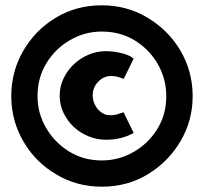

<svg xmlns="http://www.w3.org/2000/svg" viewBox="-20 -692 781 724"><path d="M364 12Q270.5 12 193.2 -33.5Q116 -79 71 -154Q22.5 -234 22.5 -329.5Q22.5 -422.5 67.8 -500.5Q113 -578.5 190.2 -625.2Q267.5 -672 364 -672Q458 -672 535.5 -625.8Q613 -579.5 658.5 -504.5Q706.5 -424 706.5 -329.5Q706.5 -238 661 -160.2Q615.5 -82.5 538 -35.2Q460.5 12 364 12ZM364 -87Q428 -87 483.5 -118.8Q539 -150.5 573 -205.2Q607 -260 607 -329.5Q607 -394 575.5 -449.5Q544 -505 489 -539Q434 -573 364 -573Q300 -573 244.8 -541.2Q189.5 -509.5 155.5 -454.5Q121.5 -399.5 121.5 -329.5Q121.5 -266 153.2 -210.8Q185 -155.5 239.8 -121.2Q294.5 -87 364 -87ZM379 -165Q345.5 -165 313.8 -178Q282 -191 258 -213.5Q234 -236 219.5 -266.5Q205 -297 205 -330.5Q205 -366 219.5 -396.2Q234 -426.5 258.2 -449.5Q282.5 -472.5 314 -485.8Q345.5 -499 379 -499Q413.5 -499 448.5 -489Q474 -480.5 484 -471L446.5 -394.5Q435.5 -399 423.8 -402.2Q412 -405.5 399 -405.5Q371.5 -405.5 350.5 -384Q329.5 -362.5 329.5 -332Q329.5 -310.5 341.5 -290.5Q353.5 -270.5 375 -261Q383 -257.5 396 -257.5Q413 -257.5 426 -262.2Q439 -267 446 -268.5L484 -191Q465 -179.5 438.2 -172.2Q411.5 -165 379 -165Z"/></svg>

Font: Lucymar Sans ExtraBold
Style: Regular
Weight: 800
Foundry: The League of Moveable Type (original font) / Main changes by Cristiano Sobral with portions from Mirco Monsees
Version: Version 2.001;August 30, 2020;FontCreator 13.0.0.2681 64-bit